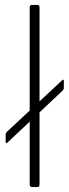

<svg xmlns="http://www.w3.org/2000/svg" viewBox="-20 -762 282 782"><path d="M240 -403Q240 -398 234 -392L10 -181Q6 -178 4.5 -180Q3 -182 3 -186V-215Q3 -220 8 -225L233 -435Q240 -441 240 -433ZM141 -12Q141 -5 139 -2.5Q137 0 129 0H112Q101 0 101 -10V-732Q101 -742 110 -742H132Q141 -742 141 -732Z"/></svg>

Font: Libre Franklin Thin
Style: Regular
Weight: 100
Designer: Pablo Impallari, Rodrigo Fuenzalida, Nhung Nguyen
Foundry: Impallari Type
Version: Version 3.000